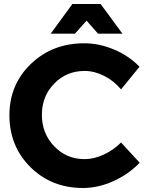

<svg xmlns="http://www.w3.org/2000/svg" viewBox="-20 -927 734 958"><path d="M412 -824 354 -759H233L341 -907H482L591 -759H469ZM584 -216 677 -115Q621 -57 545.5 -23Q470 11 394 11Q237 11 132 -93Q27 -197 27 -352Q27 -505 134 -608Q241 -711 400 -711Q476 -711 550 -679.5Q624 -648 676 -594L584 -481Q548 -524 499.5 -548.5Q451 -573 402 -573Q312 -573 250.5 -510Q189 -447 189 -354Q189 -261 250.5 -197Q312 -133 402 -133Q449 -133 497.5 -155.5Q546 -178 584 -216Z"/></svg>

Font: Montserrat-Arabic SemiBold
Style: Regular
Weight: 600
Designer: Mohamed Gaber
Foundry: Kief Type Foundry
Version: Version 5.008;PS 005.008;hotconv 1.0.88;makeotf.lib2.5.64775